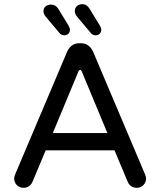

<svg xmlns="http://www.w3.org/2000/svg" viewBox="-20 -895 769 921"><path d="M47.9 -39.1Q47.9 -45.9 52.7 -58.6L301.8 -646.5Q310.5 -666 325.2 -676.8Q339.8 -687.5 359.4 -687.5H369.1Q388.7 -687.5 403.3 -676.8Q418 -666 426.8 -646.5L675.8 -58.6Q680.7 -45.9 680.7 -39.1Q680.7 -20.5 668 -7.3Q655.3 5.9 635.7 5.9Q621.1 5.9 609.9 -1.5Q598.6 -8.8 592.8 -22.5L529.3 -173.8H199.2L135.7 -22.5Q129.9 -8.8 118.7 -1.5Q107.4 5.9 92.8 5.9Q73.2 5.9 60.5 -7.3Q47.9 -20.5 47.9 -39.1ZM495.1 -256.8 372.1 -552.7Q369.1 -559.6 364.3 -559.6Q359.4 -559.6 356.4 -552.7L233.4 -256.8ZM265.6 -736.3 198.2 -816.4Q188.5 -829.1 188.5 -841.8Q188.5 -855.5 198.7 -864.3Q209 -873 223.6 -873Q247.1 -873 259.8 -852.5L308.6 -772.5Q315.4 -760.7 315.4 -752.9Q315.4 -740.2 307.6 -732.9Q299.8 -725.6 288.1 -725.6Q274.4 -725.6 265.6 -736.3ZM375 -875Q396.5 -875 409.2 -853.5L459 -772.5Q465.8 -760.7 465.8 -752.9Q465.8 -740.2 458 -732.9Q450.2 -725.6 438.5 -725.6Q424.8 -725.6 416 -736.3L348.6 -816.4Q338.9 -829.1 338.9 -841.8Q338.9 -856.4 349.1 -865.7Q359.4 -875 375 -875Z"/></svg>

Font: jf-openhuninn-2.0
Style: Regular
Weight: 400
Designer: [Kosugi Maru]
Designed by MOTOYA      

[Varela Round]
Joe Prince (Latin component); Avraham Cornfeld (Hebrew component)
Foundry: justfont CO.,LTD.
Version: 2.0